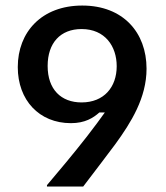

<svg xmlns="http://www.w3.org/2000/svg" viewBox="-20 -682 607 702"><path d="M284.2 0C320 -45.8 385 -133.3 401.7 -155C459.2 -234.2 515.8 -324.2 515.8 -430.8C515.8 -563.3 430 -661.7 280.8 -661.7C132.5 -661.7 45 -565 45 -436.7C45 -315.8 123.3 -231.7 239.2 -231.7C290.8 -231.7 320.8 -250.8 343.3 -270.8H363.3C350 -251.7 323.3 -215.8 297.5 -182.5C246.7 -117.5 197.5 -59.2 151.7 -5V0ZM278.3 -307.5C203.3 -307.5 154.2 -355 154.2 -440.8C154.2 -525 200.8 -575.8 278.3 -575.8C364.2 -575.8 406.7 -512.5 406.7 -440C406.7 -363.3 360 -307.5 278.3 -307.5Z"/></svg>

Font: Familjen Grotesk Medium
Style: Regular
Weight: 500
Designer: Anders Wikstroem, Jonas Baeckman, Matilda Gysing, Kristian Moeller
Foundry: Familjen STHLM AB
Version: Version 2.000